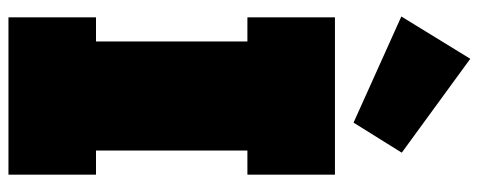

<svg xmlns="http://www.w3.org/2000/svg" viewBox="-359 -773 1132 454"><g transform="rotate(90 207.0 -546.0)"><path d="M119 -1092 341 -930 270 -816 19 -929ZM21 -565V-772H393V-565H336V-207H393V0H21V-207H78V-565Z"/></g></svg>

Font: Hepta Slab ExtraLight Black
Style: Regular
Weight: 900
Version: Version 1.102